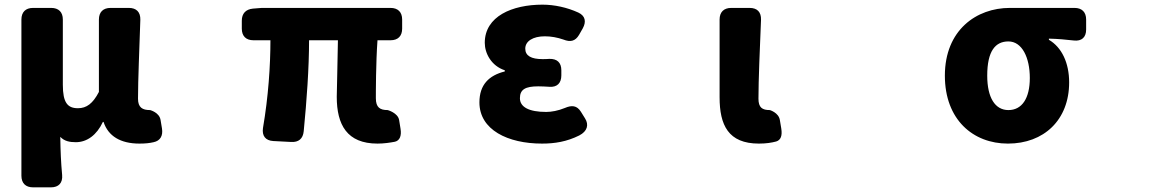

<svg xmlns="http://www.w3.org/2000/svg" viewBox="-20 -563 5040 825"><path d="M72 -479V192C72 224 90 242 122 242H199C232 242 250 223 247 189C242 135 240 87 239 25C257 44 280 48 306 48C354 48 396 17 422 -39H425C445 22 498 54 579 54C604 54 623 52 640 48C669 42 681 20 676 -11L670 -47C665 -80 625 -90 625 -90C592 -90 573 -101 573 -139C573 -218 579 -357 583 -478C584 -511 566 -529 534 -529H455C423 -529 405 -511 405 -479V-168C379 -118 352 -98 315 -98C270 -98 250 -122 250 -199V-479C250 -511 232 -529 200 -529H122C90 -529 72 -511 72 -479Z M1602 54C1630 54 1656 50 1677 46C1698 41 1706 20 1701 -10L1695 -47C1690 -78 1646 -90 1646 -90C1613 -90 1595 -101 1595 -141C1595 -164 1595 -293 1602 -390H1658C1690 -390 1708 -408 1708 -440V-479C1708 -511 1690 -529 1658 -529H1105L1067 -526C1036 -523 1019 -505 1019 -474V-440C1019 -408 1037 -390 1069 -390H1142C1142 -281 1133 -147 1110 -13C1105 21 1121 41 1154 43L1231 47C1263 49 1282 33 1285 1C1298 -132 1308 -271 1308 -390H1432C1431 -298 1427 -179 1427 -147C1427 -27 1471 54 1602 54Z M2309 54C2363 54 2415 46 2469 19C2504 1 2511 -27 2494 -54L2476 -83C2459 -110 2437 -112 2407 -99C2378 -87 2349 -82 2327 -82C2253 -82 2214 -103 2214 -141C2214 -179 2238 -192 2293 -192C2309 -192 2325 -191 2342 -190C2374 -188 2392 -206 2392 -239V-261C2392 -294 2374 -311 2340 -310C2330 -309 2320 -309 2311 -309C2263 -309 2237 -323 2237 -354C2237 -386 2270 -407 2321 -407C2348 -407 2375 -402 2401 -393C2431 -381 2452 -386 2468 -413L2484 -441C2500 -470 2495 -495 2465 -509C2417 -531 2362 -543 2311 -543C2181 -543 2063 -493 2063 -379C2063 -334 2091 -280 2149 -261V-256C2081 -239 2040 -199 2040 -123C2040 -5 2162 54 2309 54Z M3241 54C3273 54 3296 50 3315 45C3335 39 3342 20 3337 -11L3331 -47C3326 -79 3288 -90 3288 -90C3255 -90 3239 -101 3239 -139C3239 -218 3245 -357 3250 -478C3251 -511 3234 -529 3201 -529H3122C3090 -529 3072 -511 3072 -479V-145C3072 -26 3109 54 3241 54Z M4311 54C4465 54 4574 -47 4574 -209C4574 -293 4542 -360 4487 -392V-397C4527 -396 4559 -393 4594 -389C4628 -385 4647 -403 4647 -436V-479C4647 -511 4629 -529 4597 -529H4319C4176 -529 4040 -434 4040 -238C4040 -49 4161 54 4311 54ZM4222 -238C4222 -344 4257 -385 4313 -385C4372 -385 4405 -315 4405 -228C4405 -140 4371 -90 4313 -90C4256 -90 4222 -143 4222 -238Z"/></svg>

Font: コーポレート・ロゴ（ラウンド）ver3 Bold
Style: Regular
Weight: 700
Designer: [KANA_main] LOGOTYPE.JP [Source Han Sans] Ryoko NISHIZUKA 西塚涼子 (kana, bopomofo & ideographs); Paul D. Hunt (Latin, Greek
Version: Version 12.001;FEAKit 1.0